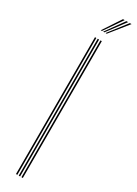

<svg xmlns="http://www.w3.org/2000/svg" viewBox="-252 -961 693 972"><g transform="rotate(30 94.5 -475.0)"><path d="M94 0V-800H102V0ZM62 0V-800H70V0ZM78 0V-800H86V0ZM69.8 -845 139.2 -950H149.2L76.8 -845ZM97.8 -845 179.2 -950H189.2L104.8 -845ZM83.8 -845 159.2 -950H169.2L90.8 -845Z"/></g></svg>

Font: Big Shoulders Inline Text SC Thin
Style: Regular
Weight: 100
Designer: Patric King
Foundry: XO Type Co
Version: Version 2.002